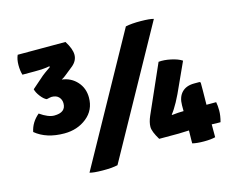

<svg xmlns="http://www.w3.org/2000/svg" viewBox="-97 -839 1247 994"><g transform="rotate(-15 527.0 -342.0)"><path d="M324 -555 279 -519Q270 -511 255 -503Q304 -497 335.5 -462Q367 -427 367 -377Q367 -310 317 -270Q267 -230 197 -230Q101 -230 42 -279Q52 -329 94 -364Q138 -333 170 -333Q232 -333 232 -382Q232 -402 219 -416Q206 -430 181 -430Q176 -430 154 -425Q139 -431 122.5 -452.5Q106 -474 102 -492L166 -548Q174 -555 213 -582L210 -586Q183 -580 131 -580H65Q58 -602 58 -633Q58 -664 68 -686H324Q352 -642 352 -610.5Q352 -579 324 -555ZM269 0 647 -683Q680 -690 728.5 -689.5Q777 -689 797 -683L419 0Q387 7 338 6.5Q289 6 269 0ZM977 -77 945 -78V-9Q921 -3 884 -3Q847 -3 822 -9V-26L823 -78L767 -76H663Q635 -122 635 -147Q635 -172 649 -204L763 -462Q792 -465 829 -457Q866 -449 887 -435L835 -321Q792 -222 758 -180L760 -178Q794 -182 822 -182V-213Q822 -257 845.5 -281.5Q869 -306 912 -306H941L946 -302V-258L945 -183H997Q1001 -164 1001 -137Q1001 -110 992 -77Z"/></g></svg>

Font: Signika
Style: Bold
Weight: 700
Designer: Anna Giedrys
Foundry: Anna Giedrys
Version: Version 1.001